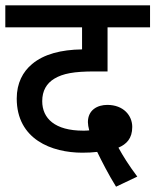

<svg xmlns="http://www.w3.org/2000/svg" viewBox="-20 -642 585 723"><path d="M417 61 497 23C464 -21 443 -55 426 -86C456 -99 478 -120 478 -164C478 -207 445 -247 384 -247C347 -247 311 -228 311 -182C311 -174 313 -162 316 -151C307 -150 300 -150 293 -150C187 -150 139 -196 139 -261C139 -300 155 -328 185 -346C217 -365 258 -373 336 -373H385V-539H545V-622H0V-539H289V-456C210 -455 145 -438 101 -401C66 -372 43 -329 43 -271C43 -117 175 -67 290 -67C311 -67 330 -68 346 -70C363 -35 389 16 417 61Z"/></svg>

Font: Noto Sans Medium
Style: Italic
Weight: 500
Italic angle: -12°
Designer: Monotype Design Team
Foundry: Monotype Imaging Inc.
Version: Version 2.013